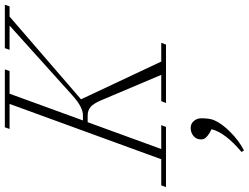

<svg xmlns="http://www.w3.org/2000/svg" viewBox="-183 -566 1024 790"><g transform="rotate(-90 329.0 -171.0)"><path d="M-45.9 0 -38.6 -19.5H68.8L296.4 -643.6H193.4L200.2 -663.1H438.5L431.6 -643.6H338.4L228.5 -341.8H250Q283.2 -341.8 330.6 -384.3L618.7 -643.6H519L525.9 -663.1H704.6L697.8 -643.6H655.8L315.4 -349.6L470.7 -19.5H547.9L540.5 0H300.3L307.6 -19.5H416L311 -267.6Q298.3 -297.4 284.4 -309.8Q270.5 -322.3 248.5 -322.3H221.2L110.8 -19.5H209L201.7 0ZM105 320.8 98.6 311Q178.2 243.7 192.4 187.5Q174.8 179.2 164.8 170.7Q154.8 162.1 152.6 156.5Q150.4 150.9 150.4 143.6Q150.4 125 164.3 113.3Q178.2 101.6 197.3 101.6Q215.3 101.6 226.3 114.7Q237.3 127.9 237.3 144.5Q237.3 178.7 230 196.8Q216.3 229.5 180.4 265.1Q144.5 300.8 105 320.8Z"/></g></svg>

Font: Elstob ExtraLight
Style: Italic
Weight: 200
Italic angle: -20°
Designer: Peter S. Baker
Version: Version 1.015